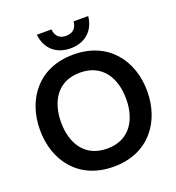

<svg xmlns="http://www.w3.org/2000/svg" viewBox="-163 -1056 1101 1198"><g transform="rotate(-20 388.0 -457.0)"><path d="M388 12C621 12 744 -158 744 -360C744 -562 621 -732 388 -732C154 -732 32 -562 32 -360C32 -158 154 12 388 12ZM388 -108C237 -108 172 -224 172 -360C172 -496 237 -612 388 -612C539 -612 604 -496 604 -360C604 -224 539 -108 388 -108ZM387 -774C482 -774 548 -830 558 -926H461C457 -879 429 -857 387 -857C345 -857 318 -879 314 -926H217C227 -830 293 -774 387 -774Z"/></g></svg>

Font: Aspekta 600
Style: Regular
Weight: 600
Designer: Ivo Dolenc
Version: Version 2.100